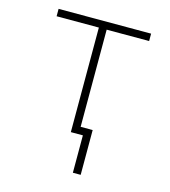

<svg xmlns="http://www.w3.org/2000/svg" viewBox="-106 -615 776 878"><g transform="rotate(15 281.5 -176.5)"><path d="M263 0H320V177H357V-35H300V-495H501V-530H63V-495H263Z"/></g></svg>

Font: Noto Sans Mono SemiCondensed ExtraLight
Style: Regular
Weight: 200
Width: 4
Designer: Monotype Design Team
Foundry: Monotype Imaging Inc.
Version: Version 2.014